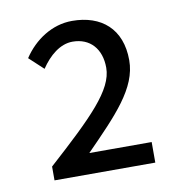

<svg xmlns="http://www.w3.org/2000/svg" viewBox="-59 -946 529 561"><g transform="rotate(-10 205.5 -666.0)"><path d="M59 -441H358V-502H173C266 -597 335 -666 335 -749C335 -842 277 -891 190 -891C131 -891 78 -856 45 -806L87 -767C111 -803 144 -831 181 -831C233 -831 265 -795 265 -739C265 -673 194 -604 59 -482Z"/></g></svg>

Font: GenYoGothic2 TW R
Style: Regular
Weight: 400
Version: Version 2.100;PS 2.1;hotconv 16.6.51;makeotf.lib2.5.65220 DE